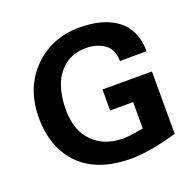

<svg xmlns="http://www.w3.org/2000/svg" viewBox="-131 -871 1035 1021"><g transform="rotate(-20 387.0 -361.0)"><path d="M713.9 -495.1 563 -494.1Q563 -561 520 -590.8Q476.6 -621.1 415 -621.1Q344.2 -621.1 294.9 -582.5Q245.6 -543.9 225.1 -483.9Q204.1 -424.3 204.1 -349.1Q204.1 -229.5 270 -165Q335.4 -101.1 439.9 -101.1Q465.8 -101.1 508.8 -107.9L554.2 -116.2V-265.1H423.8V-383.8H704.1V-30.8Q545.9 14.2 444.8 14.2Q300.3 14.2 207.8 -43.9Q115.2 -102.1 77.1 -210.9Q54.2 -275.9 54.2 -354Q54.2 -525.9 159.2 -630.9Q264.2 -735.8 420.9 -735.8Q486.8 -735.8 539.8 -721.4Q592.8 -707 632.1 -678Q671.4 -648.9 692.6 -602.5Q713.9 -556.2 713.9 -495.1Z"/></g></svg>

Font: Perun
Style: Bold
Weight: 700
Foundry: Copyright (c) Stefan Peev, Context Ltd, 2016
Version: Version 1.0000